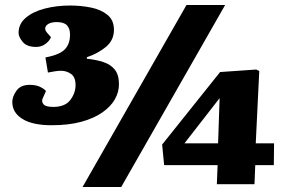

<svg xmlns="http://www.w3.org/2000/svg" viewBox="-20 -734 1130 765"><path d="M309 11 723 -714H877L463 11ZM999 -163H1072L1071 -76H997L994 0H844L847 -76H634L626 -158L857 -447L1001 -457L1013 -451ZM849 -163 855 -343 715 -163ZM434 -615Q434 -574 402.5 -547.5Q371 -521 326 -506V-500Q364 -496 392.5 -486.5Q421 -477 437.5 -456.5Q454 -436 454 -398Q454 -367 437.5 -338Q421 -309 387 -285.5Q353 -262 303 -248.5Q253 -235 186 -235Q110 -235 69.5 -260Q29 -285 29 -328Q29 -349 45.5 -372.5Q62 -396 99 -396Q124 -396 141.5 -387Q159 -378 163 -371L151 -344Q144 -331 152.5 -319.5Q161 -308 192 -308Q239 -308 260 -335.5Q281 -363 281 -395Q281 -427 263 -439.5Q245 -452 223 -452Q214 -452 199.5 -450Q185 -448 171 -445L161 -505Q218 -516 238.5 -537.5Q259 -559 259 -596Q259 -620 247 -633Q235 -646 206 -646Q187 -646 175 -640Q163 -634 160.5 -624Q158 -614 168 -603L183 -586Q179 -573 162.5 -560Q146 -547 124 -547Q87 -547 70.5 -567Q54 -587 54 -603Q54 -639 83 -663.5Q112 -688 159 -700Q206 -712 259 -712Q302 -712 342 -704Q382 -696 408 -675Q434 -654 434 -615Z"/></svg>

Font: Literata Black
Style: Italic
Weight: 900
Italic angle: -2°
Designer: Latin by Veronika Burian and Jose Scaglione. Greek by Irene Vlachou. Cyrillic by Vera Evstafieva
Foundry: TypeTogether
Version: Version 3.002